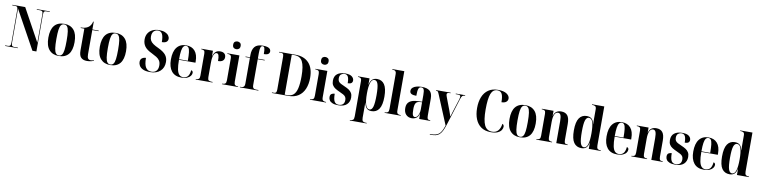

<svg xmlns="http://www.w3.org/2000/svg" viewBox="-12 -1909 12969 3281"><g transform="rotate(10 6472.5 -269.0)"><path d="M24 0V-10H70Q98 -10 109.5 -23Q121 -36 121 -78V-640Q121 -679 110.5 -691.5Q100 -704 75 -704H24V-714H247L557 -149V-640Q557 -679 546 -691.5Q535 -704 511 -704H449V-714H674V-704H614Q589 -704 578 -691Q567 -678 567 -636V0H498L131 -666V-78Q131 -36 142 -23Q153 -10 178 -10H244V0Z M954 10Q848 10 787.5 -59Q727 -128 727 -269Q727 -548 957 -548Q1063 -548 1122.5 -479Q1182 -410 1182 -269Q1182 -128 1124.5 -59Q1067 10 954 10ZM956 0Q989 0 1008.5 -25Q1028 -50 1036 -108.5Q1044 -167 1044 -269Q1044 -372 1035.5 -430.5Q1027 -489 1007.5 -513.5Q988 -538 955 -538Q922 -538 902.5 -513.5Q883 -489 874.5 -430.5Q866 -372 866 -269Q866 -167 874.5 -108.5Q883 -50 903 -25Q923 0 956 0Z M1442 10Q1378 10 1342 -25Q1306 -60 1306 -147V-526H1242V-536Q1322 -536 1368 -567Q1418 -600 1434 -671H1444V-536H1554V-526H1444V-107Q1444 -56 1458.5 -34.5Q1473 -13 1505 -13Q1517 -13 1531 -15Q1545 -17 1563 -23V-13Q1548 -6 1517 2Q1486 10 1442 10Z M1847 10Q1741 10 1680.5 -59Q1620 -128 1620 -269Q1620 -548 1850 -548Q1956 -548 2015.5 -479Q2075 -410 2075 -269Q2075 -128 2017.5 -59Q1960 10 1847 10ZM1849 0Q1882 0 1901.5 -25Q1921 -50 1929 -108.5Q1937 -167 1937 -269Q1937 -372 1928.5 -430.5Q1920 -489 1900.5 -513.5Q1881 -538 1848 -538Q1815 -538 1795.5 -513.5Q1776 -489 1767.5 -430.5Q1759 -372 1759 -269Q1759 -167 1767.5 -108.5Q1776 -50 1796 -25Q1816 0 1849 0Z M2541 10Q2460 10 2415 -12Q2370 -34 2352 -66.5Q2334 -99 2334 -130Q2334 -176 2363 -196.5Q2392 -217 2430 -217Q2430 -102 2462.5 -51.5Q2495 -1 2560 -1Q2615 -1 2646 -33Q2677 -65 2677 -128Q2677 -179 2656.5 -211Q2636 -243 2599.5 -265.5Q2563 -288 2514 -312Q2424 -354 2388 -405Q2352 -456 2352 -525Q2352 -587 2380 -631.5Q2408 -676 2457.5 -700Q2507 -724 2572 -724Q2634 -724 2674.5 -706.5Q2715 -689 2735 -661.5Q2755 -634 2755 -603Q2755 -572 2730.5 -551Q2706 -530 2650 -530Q2650 -625 2627 -669Q2604 -713 2553 -713Q2528 -713 2504 -701.5Q2480 -690 2465 -663.5Q2450 -637 2450 -594Q2450 -553 2465.5 -524Q2481 -495 2516.5 -470Q2552 -445 2612 -418Q2703 -375 2741 -326Q2779 -277 2779 -206Q2779 -107 2715.5 -48.5Q2652 10 2541 10Z M3084 10Q2970 10 2912 -62Q2854 -134 2854 -264Q2854 -405 2911 -476.5Q2968 -548 3072 -548Q3169 -548 3223 -485.5Q3277 -423 3277 -305V-283H2991Q2991 -181 3003.5 -119Q3016 -57 3043 -29.5Q3070 -2 3112 -2Q3159 -2 3189.5 -33.5Q3220 -65 3228 -144Q3260 -136 3260 -103Q3260 -77 3241.5 -51Q3223 -25 3184 -7.5Q3145 10 3084 10ZM3143 -293Q3143 -386 3136.5 -439.5Q3130 -493 3114.5 -515.5Q3099 -538 3071 -538Q3044 -538 3026 -515.5Q3008 -493 2999.5 -439.5Q2991 -386 2991 -293Z M3331 0V-10H3335Q3367 -10 3383 -22.5Q3399 -35 3399 -77V-462Q3399 -501 3383.5 -513.5Q3368 -526 3337 -526H3335V-536H3536V-442H3538Q3552 -493 3581.5 -520Q3611 -547 3662 -547Q3709 -547 3734.5 -524.5Q3760 -502 3760 -462Q3760 -422 3732.5 -400Q3705 -378 3652 -378Q3652 -451 3641 -479Q3630 -507 3605 -507Q3576 -507 3556.5 -464.5Q3537 -422 3537 -326V-77Q3537 -35 3554 -22.5Q3571 -10 3607 -10H3623V0Z M3922 -631Q3895 -631 3876.5 -647Q3858 -663 3858 -698Q3858 -734 3876.5 -749.5Q3895 -765 3922 -765Q3949 -765 3968.5 -749.5Q3988 -734 3988 -698Q3988 -663 3968.5 -647Q3949 -631 3922 -631ZM3787 0V-10H3799Q3826 -10 3842.5 -23.5Q3859 -37 3859 -81V-459Q3859 -501 3842 -513.5Q3825 -526 3799 -526H3787V-536H3995V-80Q3995 -36 4012 -23Q4029 -10 4055 -10H4066V0Z M4098 0V-10H4120Q4133 -10 4146.5 -14.5Q4160 -19 4169.5 -33Q4179 -47 4179 -77V-526H4102V-536H4179V-575Q4179 -668 4221 -719Q4263 -770 4364 -770Q4417 -770 4447 -759.5Q4477 -749 4489 -732Q4501 -715 4501 -695Q4501 -666 4479 -648.5Q4457 -631 4402 -631Q4402 -703 4393.5 -731.5Q4385 -760 4361 -760Q4336 -760 4325.5 -732Q4315 -704 4315 -633V-536H4435V-526H4315V-77Q4315 -47 4324 -33Q4333 -19 4346.5 -14.5Q4360 -10 4374 -10H4418V0Z M4653 0V-10H4691Q4713 -10 4723.5 -24Q4734 -38 4734 -76V-641Q4734 -680 4722 -692Q4710 -704 4688 -704H4653V-714H4939Q5086 -714 5169 -626Q5252 -538 5252 -367Q5252 -258 5217 -175Q5182 -92 5112.5 -46Q5043 0 4939 0ZM4922 -10Q4987 -10 5026.5 -46Q5066 -82 5084.5 -161Q5103 -240 5103 -369Q5103 -545 5061 -624.5Q5019 -704 4922 -704H4874V-10Z M5448 -631Q5421 -631 5402.5 -647Q5384 -663 5384 -698Q5384 -734 5402.5 -749.5Q5421 -765 5448 -765Q5475 -765 5494.5 -749.5Q5514 -734 5514 -698Q5514 -663 5494.5 -647Q5475 -631 5448 -631ZM5313 0V-10H5325Q5352 -10 5368.5 -23.5Q5385 -37 5385 -81V-459Q5385 -501 5368 -513.5Q5351 -526 5325 -526H5313V-536H5521V-80Q5521 -36 5538 -23Q5555 -10 5581 -10H5592V0Z M5807 10Q5744 10 5706 -5.5Q5668 -21 5651.5 -46.5Q5635 -72 5635 -102Q5635 -145 5659.5 -159.5Q5684 -174 5713 -174Q5713 -80 5736 -40Q5759 0 5812 0Q5856 0 5883 -24Q5910 -48 5910 -98Q5910 -132 5896.5 -152.5Q5883 -173 5856.5 -187.5Q5830 -202 5792 -219Q5746 -239 5712.5 -260Q5679 -281 5661 -311.5Q5643 -342 5643 -389Q5643 -469 5694 -508Q5745 -547 5830 -547Q5912 -547 5947.5 -518Q5983 -489 5983 -450Q5983 -421 5963.5 -405Q5944 -389 5900 -389Q5900 -469 5881 -503Q5862 -537 5820 -537Q5789 -537 5762 -516.5Q5735 -496 5735 -446Q5735 -414 5748 -394Q5761 -374 5788.5 -359Q5816 -344 5859 -326Q5900 -309 5932 -288Q5964 -267 5982.5 -236Q6001 -205 6001 -158Q6001 -81 5951.5 -35.5Q5902 10 5807 10Z M6046 232V222H6053Q6084 222 6100.5 208Q6117 194 6117 147V-463Q6117 -505 6099 -515.5Q6081 -526 6059 -526H6055V-536H6253V-427H6255Q6277 -548 6384 -548Q6468 -548 6513 -481Q6558 -414 6558 -270Q6558 -125 6512.5 -57.5Q6467 10 6382 10Q6327 10 6297 -21Q6267 -52 6255 -114H6253Q6254 -80 6254 -45Q6254 -10 6254 25V147Q6254 194 6271 208Q6288 222 6318 222H6338V232ZM6344 -12Q6385 -12 6403 -73Q6421 -134 6421 -273Q6421 -409 6402.5 -466.5Q6384 -524 6342 -524Q6296 -524 6275 -459.5Q6254 -395 6254 -273Q6254 -145 6276 -78.5Q6298 -12 6344 -12Z M6609 0V-10H6618Q6646 -10 6663 -23Q6680 -36 6680 -80V-687Q6680 -715 6670.5 -728.5Q6661 -742 6647 -746Q6633 -750 6620 -750H6609V-760H6817V-80Q6817 -36 6834 -23Q6851 -10 6879 -10H6888V0Z M7079 10Q7019 10 6980.5 -30Q6942 -70 6942 -145Q6942 -220 6990.5 -256.5Q7039 -293 7136 -296L7208 -299V-417Q7208 -486 7195.5 -512Q7183 -538 7152 -538Q7118 -538 7105 -504.5Q7092 -471 7092 -381Q7035 -381 7006.5 -396.5Q6978 -412 6978 -446Q6978 -481 7002.5 -503.5Q7027 -526 7068 -537Q7109 -548 7160 -548Q7251 -548 7297.5 -509.5Q7344 -471 7344 -378V-82Q7344 -39 7355.5 -24.5Q7367 -10 7397 -10H7400V0H7209V-90H7207Q7191 -35 7157.5 -12.5Q7124 10 7079 10ZM7130 -19Q7153 -19 7170.5 -39.5Q7188 -60 7198 -94.5Q7208 -129 7208 -169V-289L7171 -287Q7120 -284 7100.5 -252Q7081 -220 7081 -149Q7081 -74 7092.5 -46.5Q7104 -19 7130 -19Z M7434 222Q7488 222 7525 214Q7562 206 7588 185.5Q7614 165 7634 127.5Q7654 90 7673 32L7462 -477Q7450 -506 7441.5 -516Q7433 -526 7416 -526H7407V-536H7661V-526H7649Q7620 -526 7608.5 -519Q7597 -512 7597 -496Q7597 -487 7601 -473.5Q7605 -460 7611 -444L7691 -233Q7705 -195 7712.5 -172.5Q7720 -150 7726 -132Q7733 -154 7739.5 -177Q7746 -200 7753 -222L7824 -444Q7828 -460 7831 -473Q7834 -486 7834 -495Q7834 -512 7823 -519Q7812 -526 7785 -526H7750V-536H7913V-526H7909Q7879 -526 7865 -512Q7851 -498 7838 -456L7688 22Q7667 88 7645 129.5Q7623 171 7596.5 193.5Q7570 216 7535 224Q7500 232 7453 232H7434Z M8452 10Q8351 10 8284.5 -36Q8218 -82 8184.5 -164.5Q8151 -247 8151 -358Q8151 -467 8184.5 -549.5Q8218 -632 8285 -678Q8352 -724 8452 -724Q8551 -724 8602 -689.5Q8653 -655 8653 -607Q8653 -572 8625.5 -549Q8598 -526 8544 -526Q8544 -627 8520.5 -670.5Q8497 -714 8441 -714Q8364 -714 8331.5 -629.5Q8299 -545 8299 -358Q8299 -171 8339 -86.5Q8379 -2 8472 -2Q8539 -2 8576.5 -44.5Q8614 -87 8624 -165Q8641 -159 8647 -145Q8653 -131 8653 -119Q8653 -92 8635 -62Q8617 -32 8573 -11Q8529 10 8452 10Z M8956 10Q8850 10 8789.5 -59Q8729 -128 8729 -269Q8729 -548 8959 -548Q9065 -548 9124.5 -479Q9184 -410 9184 -269Q9184 -128 9126.5 -59Q9069 10 8956 10ZM8958 0Q8991 0 9010.5 -25Q9030 -50 9038 -108.5Q9046 -167 9046 -269Q9046 -372 9037.5 -430.5Q9029 -489 9009.5 -513.5Q8990 -538 8957 -538Q8924 -538 8904.5 -513.5Q8885 -489 8876.5 -430.5Q8868 -372 8868 -269Q8868 -167 8876.5 -108.5Q8885 -50 8905 -25Q8925 0 8958 0Z M9241 0V-10H9248Q9279 -10 9295 -23Q9311 -36 9311 -79V-461Q9311 -501 9295.5 -513.5Q9280 -526 9250 -526H9243V-536H9446V-449H9448Q9462 -500 9495 -524Q9528 -548 9579 -548Q9652 -548 9688 -503Q9724 -458 9724 -357V-81Q9724 -37 9736.5 -23.5Q9749 -10 9781 -10H9785V0H9588V-379Q9588 -452 9574.5 -484.5Q9561 -517 9528 -517Q9488 -517 9467.5 -472Q9447 -427 9447 -342V-77Q9447 -36 9462.5 -23Q9478 -10 9508 -10H9514V0Z M10024 10Q9938 10 9892 -55.5Q9846 -121 9846 -268Q9846 -415 9892 -481Q9938 -547 10021 -547Q10076 -547 10107.5 -519Q10139 -491 10150 -429H10152Q10151 -479 10151 -516Q10151 -553 10151 -581V-685Q10151 -728 10131.5 -739Q10112 -750 10084 -750H10075V-760H10287V-83Q10287 -38 10304 -24Q10321 -10 10350 -10H10360V0H10152V-108H10150Q10139 -49 10109.5 -19.5Q10080 10 10024 10ZM10063 -12Q10109 -12 10130 -77Q10151 -142 10151 -271Q10151 -394 10131 -458.5Q10111 -523 10064 -523Q10022 -523 10003 -466Q9984 -409 9984 -270Q9984 -129 10003 -70.5Q10022 -12 10063 -12Z M10644 10Q10530 10 10472 -62Q10414 -134 10414 -264Q10414 -405 10471 -476.5Q10528 -548 10632 -548Q10729 -548 10783 -485.5Q10837 -423 10837 -305V-283H10551Q10551 -181 10563.5 -119Q10576 -57 10603 -29.5Q10630 -2 10672 -2Q10719 -2 10749.5 -33.5Q10780 -65 10788 -144Q10820 -136 10820 -103Q10820 -77 10801.5 -51Q10783 -25 10744 -7.5Q10705 10 10644 10ZM10703 -293Q10703 -386 10696.5 -439.5Q10690 -493 10674.5 -515.5Q10659 -538 10631 -538Q10604 -538 10586 -515.5Q10568 -493 10559.5 -439.5Q10551 -386 10551 -293Z M10890 0V-10H10897Q10928 -10 10944 -23Q10960 -36 10960 -79V-461Q10960 -501 10944.5 -513.5Q10929 -526 10899 -526H10892V-536H11095V-449H11097Q11111 -500 11144 -524Q11177 -548 11228 -548Q11301 -548 11337 -503Q11373 -458 11373 -357V-81Q11373 -37 11385.5 -23.5Q11398 -10 11430 -10H11434V0H11237V-379Q11237 -452 11223.5 -484.5Q11210 -517 11177 -517Q11137 -517 11116.5 -472Q11096 -427 11096 -342V-77Q11096 -36 11111.5 -23Q11127 -10 11157 -10H11163V0Z M11655 10Q11592 10 11554 -5.5Q11516 -21 11499.5 -46.5Q11483 -72 11483 -102Q11483 -145 11507.5 -159.5Q11532 -174 11561 -174Q11561 -80 11584 -40Q11607 0 11660 0Q11704 0 11731 -24Q11758 -48 11758 -98Q11758 -132 11744.5 -152.5Q11731 -173 11704.5 -187.5Q11678 -202 11640 -219Q11594 -239 11560.5 -260Q11527 -281 11509 -311.5Q11491 -342 11491 -389Q11491 -469 11542 -508Q11593 -547 11678 -547Q11760 -547 11795.5 -518Q11831 -489 11831 -450Q11831 -421 11811.5 -405Q11792 -389 11748 -389Q11748 -469 11729 -503Q11710 -537 11668 -537Q11637 -537 11610 -516.5Q11583 -496 11583 -446Q11583 -414 11596 -394Q11609 -374 11636.5 -359Q11664 -344 11707 -326Q11748 -309 11780 -288Q11812 -267 11830.5 -236Q11849 -205 11849 -158Q11849 -81 11799.5 -35.5Q11750 10 11655 10Z M12148 10Q12034 10 11976 -62Q11918 -134 11918 -264Q11918 -405 11975 -476.5Q12032 -548 12136 -548Q12233 -548 12287 -485.5Q12341 -423 12341 -305V-283H12055Q12055 -181 12067.5 -119Q12080 -57 12107 -29.5Q12134 -2 12176 -2Q12223 -2 12253.5 -33.5Q12284 -65 12292 -144Q12324 -136 12324 -103Q12324 -77 12305.5 -51Q12287 -25 12248 -7.5Q12209 10 12148 10ZM12207 -293Q12207 -386 12200.5 -439.5Q12194 -493 12178.5 -515.5Q12163 -538 12135 -538Q12108 -538 12090 -515.5Q12072 -493 12063.5 -439.5Q12055 -386 12055 -293Z M12595 10Q12509 10 12463 -55.5Q12417 -121 12417 -268Q12417 -415 12463 -481Q12509 -547 12592 -547Q12647 -547 12678.5 -519Q12710 -491 12721 -429H12723Q12722 -479 12722 -516Q12722 -553 12722 -581V-685Q12722 -728 12702.5 -739Q12683 -750 12655 -750H12646V-760H12858V-83Q12858 -38 12875 -24Q12892 -10 12921 -10H12931V0H12723V-108H12721Q12710 -49 12680.5 -19.5Q12651 10 12595 10ZM12634 -12Q12680 -12 12701 -77Q12722 -142 12722 -271Q12722 -394 12702 -458.5Q12682 -523 12635 -523Q12593 -523 12574 -466Q12555 -409 12555 -270Q12555 -129 12574 -70.5Q12593 -12 12634 -12Z"/></g></svg>

Font: Noto Serif Display Condensed
Style: Bold
Weight: 700
Width: 3
Designer: Monotype Design Team
Foundry: Monotype Imaging Inc.
Version: Version 2.009